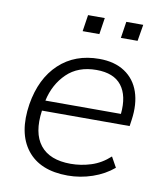

<svg xmlns="http://www.w3.org/2000/svg" viewBox="-79 -753 709 826"><g transform="rotate(10 275.0 -339.5)"><path d="M272 8Q151 8 94 -65Q37 -138 57 -266Q76 -381 145 -445.5Q214 -510 320 -510Q387 -510 431.5 -480.5Q476 -451 494 -398.5Q512 -346 502 -276L498 -248H115Q101 -149 142.5 -96.5Q184 -44 276 -44Q321 -44 365 -58Q409 -72 446 -106L471 -61Q432 -28 379.5 -10Q327 8 272 8ZM316 -461Q236 -461 187 -413.5Q138 -366 122 -293H452Q460 -373 426 -417Q392 -461 316 -461ZM395 -615 406 -687H480L468 -615ZM228 -615 239 -687H312L301 -615Z"/></g></svg>

Font: Mulish Light
Style: Italic
Weight: 300
Italic angle: -9°
Designer: Vernon Adams
Foundry: Vernon Adams
Version: Version 3.603; ttfautohint (v1.8.3)